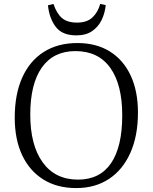

<svg xmlns="http://www.w3.org/2000/svg" viewBox="-20 -943 778 977"><path d="M368 14Q270 14 200 -30Q130 -74 92.5 -154Q55 -234 55 -344Q55 -463 93 -548Q131 -633 202.5 -678.5Q274 -724 374 -724Q470 -724 539 -681Q608 -638 645 -558.5Q682 -479 682 -370Q682 -252 643.5 -165.5Q605 -79 534.5 -32.5Q464 14 368 14ZM377 -29Q488 -29 545 -112.5Q602 -196 602 -356Q602 -513 541 -598Q480 -683 364 -683Q252 -683 193 -599.5Q134 -516 134 -360Q134 -204 197.5 -116.5Q261 -29 377 -29ZM368 -763Q297 -763 264 -806Q231 -849 224 -916L252 -923Q268 -875 295 -851.5Q322 -828 372 -828Q422 -828 450 -854Q478 -880 490 -923L518 -917Q514 -876 497 -841Q480 -806 448.5 -784.5Q417 -763 368 -763Z"/></svg>

Font: Literata 36pt Light
Style: Regular
Weight: 300
Designer: Latin by Veronika Burian and Jose Scaglione. Greek by Irene Vlachou. Cyrillic by Vera Evstafieva.
Foundry: TypeTogether
Version: Version 3.002